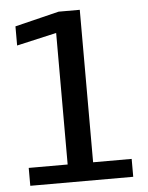

<svg xmlns="http://www.w3.org/2000/svg" viewBox="-50 -718 587 759"><g transform="rotate(-5 243.5 -338.0)"><path d="M39.5 0H448V-71H295V-676H211L36 -633V-557L194 -593V-71H39.5Z"/></g></svg>

Font: Anybody UltraCondensed Thin
Style: Regular
Weight: 400
Version: Version 1.111